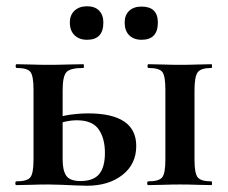

<svg xmlns="http://www.w3.org/2000/svg" viewBox="-20 -591 727 613"><path d="M453 0Q450 0 450 -6Q450 -12 453 -12Q488 -12 498 -25Q508 -38 508 -81V-305Q508 -349 498 -361.5Q488 -374 454 -374Q451 -374 451 -380Q451 -386 454 -386Q475 -386 501.5 -385Q528 -384 556 -384Q583 -384 609 -385Q635 -386 655 -386Q657 -386 657 -380Q657 -374 655 -374Q621 -374 611 -360Q601 -346 601 -303V-81Q601 -38 611 -25Q621 -12 655 -12Q657 -12 657 -6Q657 0 655 0Q634 0 608.5 -1Q583 -2 556 -2Q528 -2 501.5 -1Q475 0 453 0ZM180 -303V-81Q180 -47 191.5 -30Q203 -13 237 -13Q278 -13 296.5 -35Q315 -57 315 -103Q315 -149 295 -178Q275 -207 225 -207Q208 -207 187.5 -202.5Q167 -198 144 -187L138 -206Q170 -220 202 -224.5Q234 -229 261 -229Q415 -229 415 -125Q415 -67 371 -32.5Q327 2 258 2Q244 2 222 1Q200 0 176.5 -1Q153 -2 135 -2Q107 -2 80.5 -1Q54 0 32 0Q29 0 29 -6Q29 -12 32 -12Q67 -12 77 -25Q87 -38 87 -81V-305Q87 -349 77 -361.5Q67 -374 33 -374Q30 -374 30 -380Q30 -386 33 -386Q54 -386 80.5 -385Q107 -384 135 -384Q165 -384 194 -385Q223 -386 246 -386Q248 -386 248 -380Q248 -374 246 -374Q203 -374 191.5 -360Q180 -346 180 -303ZM258 -464Q233 -464 218 -478.5Q203 -493 203 -519Q203 -543 218 -557Q233 -571 258 -571Q283 -571 296.5 -557Q310 -543 310 -519Q310 -464 258 -464ZM432 -464Q407 -464 392.5 -478.5Q378 -493 378 -519Q378 -543 392.5 -556.5Q407 -570 432 -570Q484 -570 484 -519Q484 -464 432 -464Z"/></svg>

Font: Cormorant
Style: Bold
Weight: 700
Designer: Christian Thalmann (Catharsis Fonts)
Foundry: Catharsis Fonts
Version: Version 4.000